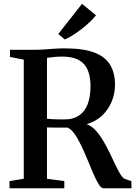

<svg xmlns="http://www.w3.org/2000/svg" viewBox="-20 -1010 726 1030"><path d="M31 0V-38.5L107.5 -51V-690L33.5 -704.5V-743H165Q195 -743 221.5 -745Q248 -747 273.5 -748.8Q299 -750.5 327.5 -750.5Q427.5 -750.5 486.8 -727.8Q546 -705 571.5 -661.2Q597 -617.5 597 -554.5Q597 -509.5 579.8 -466.5Q562.5 -423.5 528.8 -391Q495 -358.5 445 -344Q470.5 -335 492.2 -311.5Q514 -288 533 -256Q552 -224 568.5 -189.8Q585 -155.5 599.2 -125.2Q613.5 -95 626 -74.8Q638.5 -54.5 649.5 -50.5L685 -38V0H534.5Q523 0 509.2 -22Q495.5 -44 480.5 -79Q465.5 -114 449 -154Q432.5 -194 414.8 -231Q397 -268 378.5 -293.8Q360 -319.5 341 -325.5Q330.5 -325.5 315 -325.5Q299.5 -325.5 283.5 -325.5Q267.5 -325.5 253.5 -325.8Q239.5 -326 232 -326.5V-51L325 -38.5V0ZM328.5 -369.5Q372.5 -369.5 403.2 -389.8Q434 -410 449.8 -450Q465.5 -490 465.5 -548Q465.5 -597.5 451.2 -633Q437 -668.5 403.5 -687.5Q370 -706.5 313 -706.5Q294 -706.5 279.5 -705.2Q265 -704 253.2 -702.2Q241.5 -700.5 232 -699.5V-373Q244.5 -371.5 263.5 -370.5Q282.5 -369.5 300.5 -369.5Q318.5 -369.5 328.5 -369.5ZM327.5 -798.5 292.5 -827.5 420 -989.5 495 -928Q481.5 -910.5 461.8 -891.8Q442 -873 419 -855.2Q396 -837.5 372.8 -822.8Q349.5 -808 328.5 -798.5Z"/></svg>

Font: Merriweather 72pt SemiBold
Style: Regular
Weight: 600
Version: Version 2.100